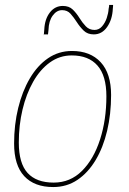

<svg xmlns="http://www.w3.org/2000/svg" viewBox="-20 -746 522 776"><path d="M195 10Q119 10 78 -34Q37 -78 37 -166Q37 -242 53.5 -309.5Q70 -377 100.5 -429Q131 -481 174 -510.5Q217 -540 271 -540Q345 -540 387 -494.5Q429 -449 429 -362Q429 -285 413 -217.5Q397 -150 366.5 -99Q336 -48 293 -19Q250 10 195 10ZM197 -8Q264 -8 311.5 -55.5Q359 -103 384.5 -182.5Q410 -262 410 -357Q410 -440 374 -481Q338 -522 270 -522Q221 -522 181.5 -493.5Q142 -465 114 -415.5Q86 -366 71 -303Q56 -240 56 -170Q56 -86 91.5 -47Q127 -8 197 -8ZM158 -607Q158 -609 157.5 -605Q157 -601 157 -603.5Q157 -606 159 -627Q161 -669 181.5 -695.5Q202 -722 234 -722Q259 -722 274 -707.5Q289 -693 301 -673.5Q313 -654 327 -639.5Q341 -625 362 -625Q380 -625 392.5 -639.5Q405 -654 411.5 -673.5Q418 -693 419 -710Q421 -719 421 -721Q421 -723 421 -726H437Q437 -723 437 -722Q437 -721 436 -711Q434 -667 413 -637Q392 -607 359 -607Q334 -607 318.5 -622Q303 -637 290.5 -656.5Q278 -676 265 -690.5Q252 -705 231 -705Q209 -705 193 -683Q177 -661 176 -625Q174 -612 174 -607Q174 -609 173.5 -603Q173 -597 174 -607Z"/></svg>

Font: Georama Thin
Style: Italic
Weight: 100
Italic angle: -9°
Designer: Jean-Baptiste Levee
Foundry: Production Type
Version: Version 1.000